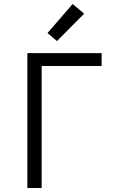

<svg xmlns="http://www.w3.org/2000/svg" viewBox="-20 -934 590 954"><path d="M116 0V-670H485V-606H187V0ZM263 -730 216 -770 341 -914 398 -866Z"/></svg>

Font: Lode Term
Style: Regular
Weight: 400
Monospace: yes
Designer: Belleve Invis
Foundry: Belleve Invis
Version: Version 29.2.0